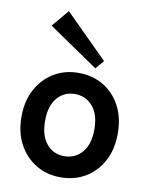

<svg xmlns="http://www.w3.org/2000/svg" viewBox="-87 -838 711 913"><g transform="rotate(10 268.5 -381.5)"><path d="M268 11Q202 11 149.5 -20.5Q97 -52 66.5 -108.5Q36 -165 36 -241Q36 -317 66.5 -373.5Q97 -430 149.5 -461.5Q202 -493 268 -493Q336 -493 388.5 -461.5Q441 -430 471 -373.5Q501 -317 501 -241Q501 -165 471 -108.5Q441 -52 388.5 -20.5Q336 11 268 11ZM268 -91Q321 -91 354.5 -130Q388 -169 388 -241Q388 -313 354.5 -352Q321 -391 268 -391Q216 -391 183 -352Q150 -313 150 -241Q150 -169 183 -130Q216 -91 268 -91ZM342 -528 102 -692 171 -774 377 -569Z"/></g></svg>

Font: Zen Kaku Gothic New
Style: Bold
Weight: 700
Designer: Yoshimichi Ohira
Foundry: Positype
Version: Version 1.002